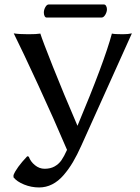

<svg xmlns="http://www.w3.org/2000/svg" viewBox="-20 -804 620 853"><path d="M101.1 -109.9 107.9 -107.9Q115.7 -85.9 135.3 -70.1Q154.8 -54.2 178.2 -54.2Q204.1 -54.2 222.7 -64.7Q241.2 -75.2 252.9 -92Q264.6 -108.9 277.8 -138.2Q219.7 -274.9 148.9 -428.2Q78.1 -581.5 41 -655.8Q64 -651.9 106 -651.9Q142.1 -651.9 159.2 -654.8Q168.5 -625 214.6 -508.8Q260.7 -392.6 324.2 -245.1Q443.4 -528.8 477.1 -654.8Q489.3 -651.9 525.9 -651.9Q549.8 -651.9 565.9 -655.8L341.8 -158.2Q322.8 -115.7 304.2 -84.2Q285.6 -52.7 262.5 -25.9Q239.3 1 211.9 14.9Q184.6 28.8 153.8 28.8Q119.1 28.8 87.2 15.9Q55.2 2.9 40 -16.1V-25.9Q52.2 -58.1 101.1 -109.9ZM431.2 -726.1H187Q181.2 -726.1 178 -732.9Q174.8 -739.7 174.8 -748Q174.8 -760.3 181.4 -772.2Q188 -784.2 196.8 -784.2H440.9Q447.8 -784.2 451.4 -777.6Q455.1 -771 455.1 -763.2Q455.1 -751 447.8 -738.5Q440.4 -726.1 431.2 -726.1Z"/></svg>

Font: Linear Smooth Low Contrast
Style: Regular
Weight: 500
Designer: Philipp H. Poll, Flanker
Foundry: Philipp H. Poll, reworked by Flanker
Version: Version 1.010 | FøM Fix